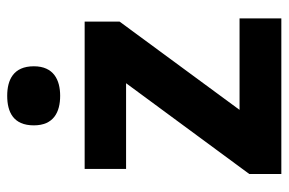

<svg xmlns="http://www.w3.org/2000/svg" viewBox="-154 -647 801 533"><g transform="rotate(-90 246.5 -380.5)"><path d="M247 -761C202 -761 165 -744 165 -687C165 -632 202 -614 247 -614C291 -614 329 -632 329 -687C329 -744 291 -761 247 -761ZM462 0V-116H208L453 -449V-546H44V-431H282L30 -89V0Z"/></g></svg>

Font: Noto Sans Lao UI
Style: Bold
Weight: 700
Designer: Monotype Design Team
Foundry: Monotype Imaging Inc.
Version: Version 2.000